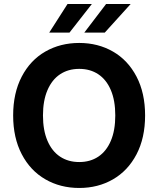

<svg xmlns="http://www.w3.org/2000/svg" viewBox="-20 -932 793 962"><path d="M377 9.8Q282.2 9.8 207 -33.7Q131.8 -77.1 88.9 -159.4Q45.9 -241.7 45.9 -353.5Q45.9 -465.8 88.9 -548.1Q131.8 -630.4 207 -673.6Q282.2 -716.8 377 -716.8Q471.2 -716.8 546.1 -673.6Q621.1 -630.4 664.1 -548.1Q707 -465.8 707 -353.5Q707 -241.2 664.1 -158.9Q621.1 -76.7 546.1 -33.4Q471.2 9.8 377 9.8ZM377 -586.9Q321.8 -586.9 281 -559.8Q240.2 -532.7 217.8 -480.2Q195.3 -427.7 195.3 -353.5Q195.3 -279.3 217.8 -226.8Q240.2 -174.3 281 -147.2Q321.8 -120.1 377 -120.1Q432.1 -120.1 472.7 -147.2Q513.2 -174.3 535.4 -226.6Q557.6 -278.8 557.6 -353.5Q557.6 -428.2 535.4 -480.5Q513.2 -532.7 472.7 -559.8Q432.1 -586.9 377 -586.9ZM511.7 -912.1H634.8L504.9 -768.6H402.3ZM318.4 -912.1H440.4L328.1 -768.6H226.6Z"/></svg>

Font: Pretendard GOV
Style: Bold
Weight: 700
Designer: Base glyphs from Inter by Rasmus Andersson; Hangeul glyphs from Noto Sans CJK(Source Han Sans) by Jang Soo-young and Kan
Foundry: Kil Hyung-jin
Version: Version 1.309